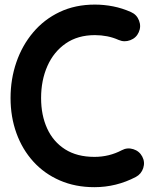

<svg xmlns="http://www.w3.org/2000/svg" viewBox="-20 -742 656 820"><path d="M572.6 -604.4Q583.6 -628.7 573.8 -654.2Q564 -679.7 539.7 -690.3Q502.6 -707 463.5 -714.7Q424.4 -722.4 385.3 -722.4Q301.5 -722.4 234.9 -690.8Q168.3 -659.2 121.5 -603.6Q74.7 -548.1 49.9 -476.1Q25.1 -404.2 25.1 -323.2Q25.1 -242.6 50.2 -173.2Q75.3 -103.8 122.3 -52Q169.3 -0.2 235.5 28.6Q301.6 57.4 383.3 57.4Q476.8 57.4 560.2 13.7Q583.6 1.2 591.8 -24.4Q600 -49.9 587.5 -73.4Q575.1 -96.8 549.4 -104.9Q523.8 -113 500.4 -100.6Q446.4 -72 383.3 -72Q309 -72 258.2 -104.2Q207.5 -136.4 181.5 -193.1Q155.5 -249.9 155.5 -323.2Q155.5 -399.2 182.5 -460.1Q209.5 -521 260.9 -556.5Q312.3 -592 385.3 -592Q412 -592 437.6 -587Q463.1 -582 486.7 -571.4Q511 -560.8 536.5 -570.4Q562 -580.1 572.6 -604.4Z"/></svg>

Font: Mikhak VF
Style: Regular
Weight: 100
Designer: Amin Abedi
Version: Version 3.001